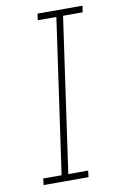

<svg xmlns="http://www.w3.org/2000/svg" viewBox="-82 -746 484 791"><g transform="rotate(-10 160.5 -350.0)"><path d="M38 -27H115L207 -673H129L133 -700H321L317 -673H235L143 -27H226L223 0H35Z"/></g></svg>

Font: Josefin Slab Light
Style: Italic
Weight: 300
Italic angle: -12°
Designer: Santiago Orozco
Foundry: Typemade
Version: Version 2.000